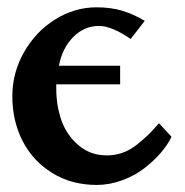

<svg xmlns="http://www.w3.org/2000/svg" viewBox="-20 -511 514 533"><path d="M381.8 -453.1 342.8 -402.8Q290 -439 254.9 -439Q213.9 -439 183.3 -408.2Q152.8 -377.4 143.6 -328.6H313.5V-276.9H136.2V-265.1Q136.2 -217.8 150.6 -176.8Q165 -135.7 198 -107.7Q231 -79.6 276.9 -79.6Q299.3 -79.6 320.1 -86.9Q340.8 -94.2 359.6 -109.1Q378.4 -124 391.4 -136.7Q404.3 -149.4 421.4 -168.9L456.1 -131.3Q445.8 -109.4 426.3 -86.7Q406.7 -64 380.4 -43.7Q354 -23.4 319.1 -10.5Q284.2 2.4 248.5 2.4Q178.2 2.4 124.3 -31.2Q70.3 -64.9 42.2 -120.6Q14.2 -176.3 14.2 -243.7Q14.2 -309.1 46.9 -366.5Q79.6 -423.8 133.5 -457.3Q187.5 -490.7 247.6 -490.7Q287.6 -490.7 318.6 -481.4Q349.6 -472.2 381.8 -453.1Z"/></svg>

Font: Flanker
Style: Bold
Weight: 700
Designer: Flanker
Foundry: Flanker
Version: Version 2.021